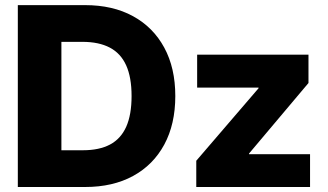

<svg xmlns="http://www.w3.org/2000/svg" viewBox="-20 -748 1312 768"><path d="M320.3 0H126.5V-147H312Q377 -147 420.2 -169.9Q463.4 -192.9 484.9 -241Q506.3 -289.1 506.3 -363.8Q506.3 -439 484.6 -486.8Q462.9 -534.7 419.2 -557.6Q375.5 -580.6 309.6 -580.6H123.5V-727.5H320.3Q431.2 -727.5 512 -683.3Q592.8 -639.2 637 -557.6Q681.2 -476.1 681.2 -363.8Q681.2 -251.5 637.2 -169.9Q593.3 -88.4 512.5 -44.2Q431.6 0 320.3 0ZM225.6 -727.5V0H51.3V-727.5ZM765.1 0V-105L1014.2 -395V-397.5H768.6V-529.3H1213.9V-416L976.1 -133.8V-131.3H1220.2V0Z"/></svg>

Font: Inter 24pt ExtraBold
Style: Regular
Weight: 800
Designer: Rasmus Andersson
Foundry: rsms
Version: Version 4.001;git-66647c0bb